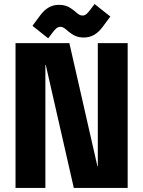

<svg xmlns="http://www.w3.org/2000/svg" viewBox="-20 -923 710 952"><path d="M178 -845 141 -795 219 -733 241 -762C253 -777 263 -790 279 -790C295 -790 306 -778 319 -767C343 -748 362 -737 396 -737C436 -737 465 -757 490 -791L527 -841L449 -903L427 -874C415 -859 406 -846 389 -846C373 -846 362 -858 349 -869C325 -888 306 -899 272 -899C232 -899 203 -879 178 -845ZM57 -709V9H205V-601H207L346 9H613V-709H465V-99H463L324 -709Z"/></svg>

Font: Kalas SG
Style: Bold
Weight: 700
Designer: Kalas
Foundry: Kalas
Version: Version 2.000;FEAKit 1.0